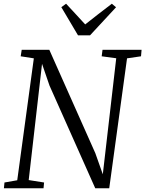

<svg xmlns="http://www.w3.org/2000/svg" viewBox="-20 -1010 780 1030"><path d="M1 0 4 -31 72.5 -43 161.5 -697 91 -708 96.5 -743H244.5L491.5 -188L531.5 -75L603.5 -697.5L525.5 -708L530 -743H739.5L736.5 -708L661.5 -697L566 0H491L245.5 -551L205.5 -667.5L134 -44L216.5 -31L213.5 0ZM398.5 -820.5 309 -971.5 334.5 -990Q360 -962.5 385.5 -935Q411 -907.5 437 -879Q471 -906.5 506.8 -933.8Q542.5 -961 580 -990L602.5 -971L463 -820.5Z"/></svg>

Font: Merriweather 48pt Light
Style: Italic
Weight: 300
Italic angle: -7.8°
Version: Version 2.101